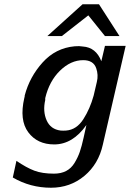

<svg xmlns="http://www.w3.org/2000/svg" viewBox="-20 -696 609 900"><path d="M202 -527 367 -676H444L540 -527H472L394 -624L270 -527ZM94 -237Q95 -239 95.5 -243Q96 -247 96 -249Q119 -336 180 -403.5Q241 -471 330 -479Q352 -481 368 -478Q430 -474 455 -409L472 -481H569L462 -18Q442 73 375.5 128.5Q309 184 219 184Q122 184 40 136L57 58Q104 90 141 104Q178 118 233 118Q266 118 290 105.5Q314 93 329.5 67.5Q345 42 354 16Q363 -10 372 -51L385 -110Q321 -19 234 -19Q155 -19 112.5 -76Q70 -133 94 -237ZM192 -236V-227Q180 -174 198.5 -132Q217 -90 264 -84Q277 -83 290 -84Q339 -88 370.5 -137Q402 -186 419 -248L434 -312Q442 -345 431 -376Q418 -414 370 -414Q312 -414 261.5 -365Q211 -316 192 -236Z"/></svg>

Font: Coval
Style: Italic
Weight: 400
Foundry: Context Ltd
Version: Version 001.000